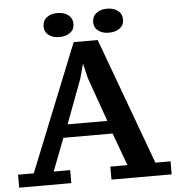

<svg xmlns="http://www.w3.org/2000/svg" viewBox="-68 -913 891 972"><g transform="rotate(-5 377.5 -427.0)"><path d="M255 5H-10V-61H70L329 -705H451L688 -61H765V5H459V-61H546L485 -227H235L171 -61H255ZM262 -293H464L384 -519L360 -620H374L346 -517ZM184 -796Q184 -826 205 -842.5Q226 -859 259 -859Q293 -859 314.5 -842.5Q336 -826 336 -796Q336 -769 314.5 -753Q293 -737 259 -737Q226 -737 205 -753Q184 -769 184 -796ZM436 -796Q436 -826 457.5 -842.5Q479 -859 511 -859Q545 -859 566.5 -842.5Q588 -826 588 -796Q588 -769 566.5 -753Q545 -737 511 -737Q479 -737 457.5 -753Q436 -769 436 -796Z"/></g></svg>

Font: PT Serif Caption
Style: Semibold
Weight: 600
Designer: A.Korolkova, O.Umpeleva, V.Yefimov
Foundry: ParaType Ltd
Version: Version 1.00;May 2, 2020;FontCreator 12.0.0.2544 64-bit